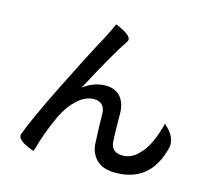

<svg xmlns="http://www.w3.org/2000/svg" viewBox="-115 -928 1230 1111"><g transform="rotate(15 500.0 -372.0)"><path d="M448 -788Q560 -743 536 -708Q484 -634 349 -382Q412 -430 482 -430Q536 -430 568 -397Q600 -364 603 -304Q604 -286 604 -220Q605 -154 607 -128Q611 -64 680 -64Q728 -64 767 -101Q807 -139 830 -190Q854 -242 869 -305Q953 -236 924 -158Q866 43 664 43Q588 43 550 4Q513 -34 510 -89Q508 -120 506 -186Q505 -252 504 -274Q502 -304 485 -320Q468 -337 438 -337Q385 -337 337 -292Q289 -247 258 -181Q210 -80 176 44Q66 7 82 -35Q114 -125 227 -353Q341 -582 406 -700Q435 -757 448 -788Z"/></g></svg>

Font: Swei Half Moon CJK SC
Style: Medium
Weight: 500
Version: Version 2.071